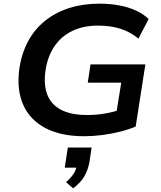

<svg xmlns="http://www.w3.org/2000/svg" viewBox="-20 -735 881 1050"><path d="M440 10Q314 10 229.5 -34Q145 -78 108 -159.5Q71 -241 85 -354Q97 -440 132.5 -507Q168 -574 225.5 -620.5Q283 -667 358.5 -691Q434 -715 523 -715Q582 -715 632.5 -705.5Q683 -696 724 -677Q765 -658 793 -631L737 -524Q692 -561 638 -578Q584 -595 517 -595Q435 -595 374.5 -565.5Q314 -536 276.5 -480Q239 -424 228 -344Q213 -226 271 -166Q329 -106 456 -106Q507 -106 553.5 -114Q600 -122 644 -137L612 -90L643 -283H460L475 -383H775L722 -43Q685 -27 637 -15Q589 -3 538.5 3.5Q488 10 440 10ZM380 295 341 261Q370 236 384 213Q398 190 401 165L423 182H334L351 72H481L469 152Q461 196 440.5 230.5Q420 265 380 295Z"/></svg>

Font: Nunito Sans 10pt SemiExpanded
Style: Bold Italic
Weight: 700
Width: 6
Italic angle: -9°
Designer: Vernon Adams
Foundry: Vernon Adams
Version: Version 3.101;gftools[0.9.27]